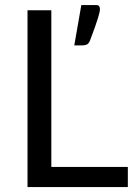

<svg xmlns="http://www.w3.org/2000/svg" viewBox="-20 -758 554 778"><path d="M498 -81.5V0H91.5V-716.5H188V-81.5ZM368.5 -737.5Q379.5 -737.5 382.2 -732.2Q385 -727 385 -721Q385 -716 383.2 -707.8Q381.5 -699.5 377 -684.8Q372.5 -670 364.5 -647.5Q356.5 -625 344 -592Q339 -581 331.8 -577.5Q324.5 -574 312 -574H281L309.5 -737.5Z"/></svg>

Font: Lato-Regular
Style: Regular
Weight: 400
Designer: Lukasz Dziedzic with Adam Twardoch and Botio Nikoltchev
Foundry: tyPoland Lukasz Dziedzic
Version: Version 2.015; 2015-08-06; http://www.latofonts.com/